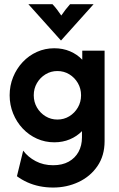

<svg xmlns="http://www.w3.org/2000/svg" viewBox="-20 -653 554 896"><path d="M227.8 222.2Q195.1 222.2 164.6 216Q134 209.7 107.3 197.6Q80.6 185.4 59 169.4L88.2 50Q110.4 79.9 146.5 99Q182.6 118.1 227.8 118.1Q270.8 118.1 300.7 101.4Q330.6 84.7 346.5 55.6Q362.5 26.4 362.5 -11.8V-41Q338.9 -16.7 305.9 -2.8Q272.9 11.1 233.3 11.1Q190.3 11.1 152.4 -5.9Q114.6 -22.9 86.1 -53.1Q57.6 -83.3 41.3 -123.3Q25 -163.2 25 -208.3Q25 -253.5 41.3 -293.4Q57.6 -333.3 86.1 -363.5Q114.6 -393.8 152.4 -410.8Q190.3 -427.8 233.3 -427.8Q273.6 -427.8 306.9 -413.5Q340.3 -399.3 363.9 -374.3V-416.7H468.1V5.6Q468.1 73.6 434.7 122.2Q401.4 170.8 346.5 196.5Q291.7 222.2 227.8 222.2ZM247.9 -95.1Q278.5 -95.1 303.5 -110.4Q328.5 -125.7 343.4 -151.4Q358.3 -177.1 358.3 -208.3Q358.3 -239.6 343.4 -265.3Q328.5 -291 303.5 -306.2Q278.5 -321.5 247.9 -321.5Q217.4 -321.5 192.4 -306.2Q167.4 -291 152.4 -265.3Q137.5 -239.6 137.5 -208.3Q137.5 -177.1 152.4 -151.4Q167.4 -125.7 192.4 -110.4Q217.4 -95.1 247.9 -95.1ZM263.9 -464.6 112.5 -633.3H225Q236.8 -620.8 246.2 -608.3Q255.6 -595.8 266 -580.6Q276.4 -595.8 286.1 -608.3Q295.8 -620.8 306.9 -633.3H416.7L265.3 -464.6Z"/></svg>

Font: Afacad Flux
Style: Bold
Weight: 700
Designer: Kristian Moeller
Foundry: Dicotype
Version: Version 1.100